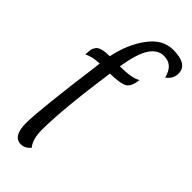

<svg xmlns="http://www.w3.org/2000/svg" viewBox="-364 -1026 1308 1308"><g transform="rotate(45 290.0 -372.0)"><path d="M439 -967Q580 -967 580 -877Q580 -826 534 -794Q511 -893 425 -893Q365 -893 325 -832.5Q285 -772 262 -630Q381 -630 423 -659Q415 -589 383 -569Q351 -549 249 -547Q192 -143 192 50Q192 144 230 187Q200 223 161 223Q83 223 83 95.5Q83 -32 152 -546Q77 -544 39 -520Q39 -551 42 -567.5Q45 -584 57 -600Q78 -630 165 -630Q194 -771 266.5 -869Q339 -967 439 -967Z"/></g></svg>

Font: Paprika
Style: Regular
Weight: 400
Designer: Eduardo Rodriguez Tunni
Foundry: Eduardo Rodriguez Tunni
Version: Version 1.001